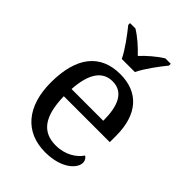

<svg xmlns="http://www.w3.org/2000/svg" viewBox="-224 -870 984 984"><g transform="rotate(45 267.5 -378.0)"><path d="M227 -606H322C343 -651 391 -715 422 -753V-766H383C345 -743 304 -707 274 -675C244 -707 204 -743 166 -766H127V-753C158 -715 206 -651 227 -606ZM287 10C406 10 463 -49 463 -89C463 -106 453 -119 444 -123C420 -87 370 -53 301 -53C205 -53 155 -115 152 -261H485V-307C485 -465 406 -546 277 -546C135 -546 55 -451 55 -264C55 -91 142 10 287 10ZM154 -315C161 -430 201 -492 275 -492C355 -492 384 -421 384 -315Z"/></g></svg>

Font: Noto Serif Thai
Style: Regular
Weight: 400
Designer: Monotype Design Team
Foundry: Monotype Imaging Inc.
Version: Version 1.901